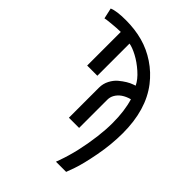

<svg xmlns="http://www.w3.org/2000/svg" viewBox="-216 -855 962 962"><g transform="rotate(45 265.5 -374.0)"><path d="M20 -678.7 7.3 -735.8Q37.1 -748.5 102.1 -748.5Q167 -748.5 222.4 -733.4Q277.8 -718.3 327.1 -685.3Q376.5 -652.3 413.1 -605Q492.2 -502.4 492.2 -336.9Q492.2 -256.3 476.1 -171.9Q460 -87.4 444.3 -43L428.2 1H356L362.8 -17.6Q397.5 -112.8 413.1 -235.4Q419.9 -289.6 419.9 -335.9Q419.9 -422.4 400.4 -485.8Q347.2 -471.2 327.1 -434.6Q318.4 -418.9 318.4 -400.4V-200.7H246.1V-414.1Q246.1 -441.9 258.8 -466.3Q271.5 -490.7 289.6 -505.9Q326.2 -536.1 356.4 -546.4L369.1 -550.8Q355 -580.6 322 -609.6Q289.1 -638.7 255.4 -656.5Q221.7 -674.3 198.2 -678.2V-450.2H126V-688.5Q98.6 -688 61.5 -684.3Q24.4 -680.7 20 -678.7Z"/></g></svg>

Font: News Cycle
Style: Regular
Weight: 500
Version: Version 0.5.2